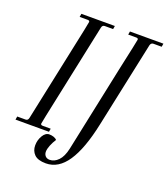

<svg xmlns="http://www.w3.org/2000/svg" viewBox="-154 -732 870 992"><g transform="rotate(20 281.0 -235.5)"><path d="M241 -597 130 -72Q121 -29 121 -26Q121 -18 132 -18H176L173 0H-11L-8 -18H38Q51 -18 54 -33L165 -558Q174 -601 174 -604Q174 -612 163 -612H119L122 -630H306L303 -612H257Q244 -612 241 -597ZM403 -425Q441 -599 441 -604Q441 -612 430 -612H386L389 -630H573L570 -612H525Q512 -612 508 -598L408 -127Q378 16 330 87.5Q282 159 213 159Q169 159 149.5 139.5Q130 120 130 90Q130 61 144.5 36.5Q159 12 180 12Q193 12 204.5 16Q216 20 222 27Q210 45 201.5 66Q193 87 193 102Q193 116 201.5 125.5Q210 135 226 135Q251 135 272.5 113Q294 91 304 45Q322 -38 403 -425Z"/></g></svg>

Font: Arapey
Style: Italic
Weight: 400
Italic angle: -12°
Designer: Eduardo Rodriguez Tunni
Foundry: Eduardo Rodriguez Tunni
Version: Version 3.000